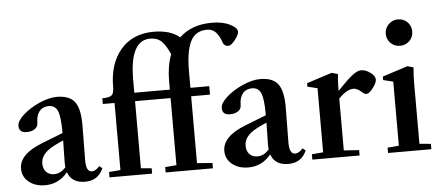

<svg xmlns="http://www.w3.org/2000/svg" viewBox="-50 -839 2201 962"><g transform="rotate(-5 1050.5 -358.0)"><path d="M141.1 11.2Q91.3 11.2 59.3 -14.9Q27.3 -41 27.3 -82Q27.3 -154.8 144 -200.2L250 -241.7V-248.5Q250 -323.7 237.5 -353Q225.1 -382.3 192.9 -382.3Q162.6 -382.3 145.8 -361.6Q128.9 -340.8 128.9 -302.7Q128.9 -284.7 113.3 -273.4Q97.7 -262.2 71.8 -262.2Q33.2 -262.2 33.2 -296.9Q33.2 -321.3 67.1 -351.8Q101.1 -382.3 149.7 -403.6Q198.2 -424.8 236.8 -424.8Q300.3 -424.8 326.7 -390.4Q353 -356 353 -273.4Q353 -215.3 351.1 -98.1Q350.1 -37.6 380.4 -37.6Q398.9 -37.6 418.9 -60.5L433.6 -48.8Q407.7 11.2 342.3 11.2Q273.9 11.2 254.9 -44.4Q209.5 11.2 141.1 11.2ZM135.7 -98.1Q135.7 -71.3 150.9 -55.7Q166 -40 191.4 -40Q221.7 -40 249 -68.8Q248 -76.2 248 -92.8Q249 -130.4 250 -204.6L223.1 -192.4Q178.2 -172.4 157 -149.7Q135.7 -127 135.7 -98.1Z M465.3 0V-26.9L522.9 -31.7V-369.1H463.9V-397.9Q498.5 -397.9 510.7 -407.7Q522.9 -417.5 522.9 -450.7Q522.9 -566.9 583 -637.2Q643.1 -707.5 749.5 -707.5Q832.5 -707.5 879.4 -668Q940.9 -727.1 1043 -727.1Q1098.1 -727.1 1134.3 -708.7Q1170.4 -690.4 1170.4 -670.9Q1170.4 -656.2 1150.4 -630.4Q1130.4 -604.5 1116.2 -604.5Q1096.2 -604.5 1089.4 -622.1Q1084.5 -636.7 1079.1 -647.7Q1073.7 -658.7 1065.2 -670.2Q1056.6 -681.6 1044.2 -688Q1031.7 -694.3 1016.1 -694.3Q957 -694.3 932.6 -644Q908.2 -593.8 908.2 -496.6V-411.6H1002.9V-369.1H908.2V-32.7L985.4 -26.9V0H747.6V-26.9L804.7 -31.7V-369.1H626V-31.7L679.7 -26.9V0ZM626 -477.1V-411.6H804.7V-455.1Q804.7 -529.3 826.7 -587.4Q807.1 -633.3 785.4 -654.1Q763.7 -674.8 728.5 -674.8Q626 -674.8 626 -477.1Z M1163.6 11.2Q1113.8 11.2 1081.8 -14.9Q1049.8 -41 1049.8 -82Q1049.8 -154.8 1166.5 -200.2L1272.5 -241.7V-248.5Q1272.5 -323.7 1260 -353Q1247.6 -382.3 1215.3 -382.3Q1185.1 -382.3 1168.2 -361.6Q1151.4 -340.8 1151.4 -302.7Q1151.4 -284.7 1135.7 -273.4Q1120.1 -262.2 1094.2 -262.2Q1055.7 -262.2 1055.7 -296.9Q1055.7 -321.3 1089.6 -351.8Q1123.5 -382.3 1172.1 -403.6Q1220.7 -424.8 1259.3 -424.8Q1322.8 -424.8 1349.1 -390.4Q1375.5 -356 1375.5 -273.4Q1375.5 -215.3 1373.5 -98.1Q1372.6 -37.6 1402.8 -37.6Q1421.4 -37.6 1441.4 -60.5L1456.1 -48.8Q1430.2 11.2 1364.7 11.2Q1296.4 11.2 1277.3 -44.4Q1231.9 11.2 1163.6 11.2ZM1158.2 -98.1Q1158.2 -71.3 1173.3 -55.7Q1188.5 -40 1213.9 -40Q1244.1 -40 1271.5 -68.8Q1270.5 -76.2 1270.5 -92.8Q1271.5 -130.4 1272.5 -204.6L1245.6 -192.4Q1200.7 -172.4 1179.4 -149.7Q1158.2 -127 1158.2 -98.1Z M1485.4 0V-26.9L1542.5 -31.7V-354L1492.7 -366.2V-383.8L1619.6 -424.8L1650.4 -416Q1646.5 -377 1646.5 -334.5V-331.1Q1701.7 -390.1 1730.5 -410.2Q1752 -424.8 1768.1 -424.8Q1790 -424.8 1813.7 -407.5Q1837.4 -390.1 1837.4 -371.6Q1837.4 -356.4 1817.9 -330.3Q1798.3 -304.2 1784.2 -304.2Q1774.4 -304.2 1762.7 -314.9Q1740.2 -335.9 1721.7 -335.9Q1688 -335.9 1646.5 -293V-32.2L1723.1 -26.9V0Z M1973.1 -529.8Q1945.3 -529.8 1926 -548.8Q1906.7 -567.9 1906.7 -596.2Q1906.7 -623 1926.3 -642.8Q1945.8 -662.6 1973.1 -662.6Q2001.5 -662.6 2020.8 -643.6Q2040 -624.5 2040 -596.2Q2040 -567.9 2020.8 -548.8Q2001.5 -529.8 1973.1 -529.8ZM1866.2 0V-26.9L1923.3 -31.7V-354L1873.5 -366.2V-383.8L2000.5 -424.8L2030.8 -416Q2026.9 -377 2026.9 -334.5V-32.2L2084 -26.9V0Z"/></g></svg>

Font: Elstob 18pt SemiBold
Style: Regular
Weight: 600
Designer: Peter S. Baker
Version: Version 1.015